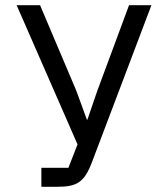

<svg xmlns="http://www.w3.org/2000/svg" viewBox="-20 -718 640 738"><path d="M139 0H199C275 0 304 -16 334 -96L562 -698H476L354 -369L316 -258H314L273 -370L134 -698H44L278 -163L243 -73H139Z"/></svg>

Font: IBM Plex Mono
Style: Regular
Weight: 400
Monospace: yes
Designer: Mike Abbink, Paul van der Laan, Pieter van Rosmalen
Foundry: Bold Monday
Version: Version 2.004